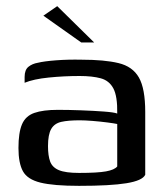

<svg xmlns="http://www.w3.org/2000/svg" viewBox="-20 -598 539 624"><path d="M237 6Q154 6 111.5 -4.5Q69 -15 54.5 -41.5Q40 -68 40 -117Q40 -167 51.5 -194Q63 -221 91.5 -231Q120 -241 168 -241Q202 -241 243 -239.5Q284 -238 317.5 -235.5Q351 -233 361 -229Q362 -285 348.5 -310.5Q335 -336 307.5 -343.5Q280 -351 239 -351Q188 -351 138.5 -346Q89 -341 60 -329V-348Q60 -371 72.5 -381Q85 -391 103 -394Q123 -399 162.5 -402Q202 -405 245 -404Q319 -404 365 -393Q411 -382 431.5 -346Q452 -310 452 -234V-30Q443 -11 391 -2.5Q339 6 237 6ZM237 -36Q297 -36 324.5 -41Q352 -46 361 -57V-195Q352 -197 329 -200Q306 -203 281 -205Q256 -207 239 -207Q202 -207 179.5 -202Q157 -197 146.5 -179Q136 -161 136 -123Q136 -92 143 -73Q150 -54 171.5 -45Q193 -36 237 -36ZM244 -460 121 -547 166 -578 286 -460Z"/></svg>

Font: Genos Medium
Style: Regular
Weight: 500
Designer: Robert E. Leuschke
Foundry: Robert E. Leuschke
Version: Version 1.010; ttfautohint (v1.8.3)